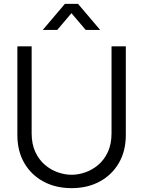

<svg xmlns="http://www.w3.org/2000/svg" viewBox="-20 -960 742 995"><path d="M351 15Q268.7 15 205.3 -19.1Q142 -53.2 106 -115Q70 -176.8 70 -260V-719.7L144 -720V-269.7Q144 -213.5 163 -172.7Q182 -131.8 212.8 -105.7Q243.5 -79.5 279.9 -66.9Q316.3 -54.3 351 -54.3Q386 -54.3 422.4 -67Q458.8 -79.7 489.5 -105.8Q520.2 -132 539.1 -172.8Q558 -213.7 558 -269.7V-720H632V-260Q632 -177.2 596 -115.3Q560 -53.5 496.7 -19.2Q433.3 15 351 15ZM276.7 -805H201.7L316.3 -940H384.3L499 -805H424L350.3 -891.7Z"/></svg>

Font: Manrope Variable Light
Style: Regular
Weight: 200
Designer: Mikhail Sharanda
Foundry: Mikhail Sharanda
Version: Version 4.505